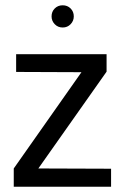

<svg xmlns="http://www.w3.org/2000/svg" viewBox="-20 -706 470 726"><path d="M217 -686Q199 -686 187 -674Q175 -662 175 -644Q175 -627 187 -614.5Q199 -602 217 -602Q235 -602 247 -614.5Q259 -627 259 -644Q259 -662 247 -674Q235 -686 217 -686ZM383 -501H41V-434L288 -433L32 -69V0H400V-68L125 -69L383 -435Z"/></svg>

Font: Advent Pro Medium
Style: Regular
Weight: 500
Designer: VivaRado, Andreas Kalpakidis
Foundry: VivaRado, Andreas Kalpakidis
Version: Version 3.000